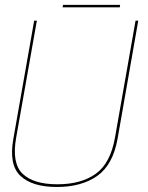

<svg xmlns="http://www.w3.org/2000/svg" viewBox="-20 -759 605 784"><path d="M212 4.5Q312.5 4.5 376.8 -40.5Q441 -85.5 460 -192L544.5 -674.5H533.5L449.5 -197Q431 -92.5 371.2 -49.5Q311.5 -6.5 214 -6.5Q117 -6.5 72.2 -49.5Q27.5 -92.5 46 -197L130.5 -674.5H119.5L34.5 -192Q15.5 -85.5 63.8 -40.5Q112 4.5 212 4.5ZM235.5 -729H469L470.5 -739H237.5Z"/></svg>

Font: Anybody Thin
Style: Italic
Weight: 100
Italic angle: -10°
Designer: Tyler Finck
Foundry: Etcetera Type Company
Version: Version 1.114;gftools[0.9.25]